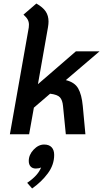

<svg xmlns="http://www.w3.org/2000/svg" viewBox="-20 -761 584 1088"><path d="M449 -161 464 0H353L337 -161Q334 -193 320 -209Q306 -225 264 -230L172 -151L145 0H36L143 -605Q144 -611 144 -621Q144 -637 137 -650Q130 -663 113 -678L186 -741Q223 -720 239 -696Q255 -672 255 -639Q255 -625 252 -607L195 -284L410 -470H544L353 -307Q403 -295 423 -260Q443 -225 449 -161ZM287 117Q287 173 251 221.5Q215 270 162 307L134 275Q195 234 213 188Q200 194 183 194Q164 194 153.5 182.5Q143 171 143 151Q143 116 170.5 87Q198 58 230 58Q258 58 272.5 73.5Q287 89 287 117Z"/></svg>

Font: KoHo SemiBold
Style: Italic
Weight: 600
Italic angle: -10°
Version: Version 1.000; ttfautohint (v1.6)